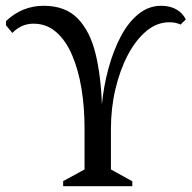

<svg xmlns="http://www.w3.org/2000/svg" viewBox="-20 -644 664 664"><path d="M198.4 0V-17.6L272.4 -58V-199.9Q272.4 -273 261.7 -338.3Q250.9 -403.5 229.1 -454Q207.3 -504.5 174.1 -533.3Q140.9 -562.1 96 -562.1Q73.3 -562.1 55 -553.4Q36.7 -544.7 22.7 -530L0.7 -556.5V-571Q28.2 -597.3 61 -610.6Q93.9 -624 130.7 -624Q205.9 -624 248.6 -580.2Q291.3 -536.3 310.2 -459.2Q329 -382.1 332.4 -282.9Q338.4 -345.9 355 -406.9Q371.7 -467.9 397.2 -516.9Q422.7 -565.9 458.3 -595Q493.9 -624 537.5 -624Q567.9 -624 589.8 -611.5Q611.6 -599 622.6 -577L604.6 -559Q588.1 -567 565.5 -567Q522.6 -567 486 -536.4Q449.5 -505.9 422.1 -453.9Q394.8 -402 379.2 -336Q363.6 -269.9 363.6 -198.9V-58L437.6 -17V0Z"/></svg>

Font: Ancizar Serif Light
Style: Regular
Weight: 300
Designer: Cesar Puertas, Viviana Monsalve, Julian Moncada, Julian Prieto, Jose Castro, Felipe Aragon, Mariel Hernandez, Sara Alarc
Version: Version 8.100